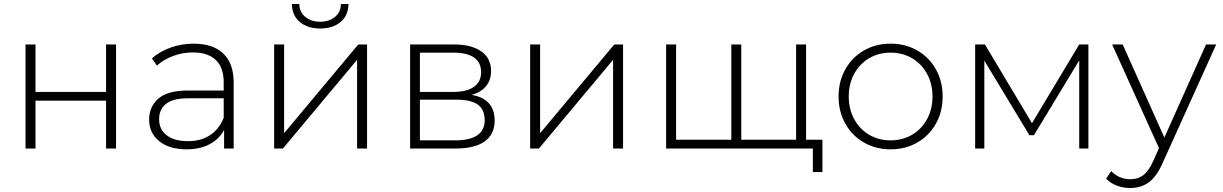

<svg xmlns="http://www.w3.org/2000/svg" viewBox="-20 -745 6133 963"><path d="M108 -522H158V-284H512V-522H562V0H512V-240H158V0H108Z M1104 -93Q1079 -47 1031 -21.5Q983 4 916 4Q829 4 778.5 -37Q728 -78 728 -145Q728 -210 774.5 -250.5Q821 -291 923 -291H1102V-333Q1102 -406 1062.5 -444Q1023 -482 947 -482Q895 -482 847.5 -464Q800 -446 767 -416L742 -452Q781 -487 836 -506.5Q891 -526 951 -526Q1048 -526 1100 -476.5Q1152 -427 1152 -331V0H1104ZM923 -37Q988 -37 1033.5 -67Q1079 -97 1102 -154V-252H924Q847 -252 812.5 -224Q778 -196 778 -147Q778 -96 816 -66.5Q854 -37 923 -37Z M1355 -522H1405V-77L1777 -522H1821V0H1771V-445L1399 0H1355ZM1444 -725H1481Q1482 -684 1511.5 -660Q1541 -636 1586 -636Q1631 -636 1660 -660Q1689 -684 1690 -725H1728Q1727 -667 1688 -634.5Q1649 -602 1586 -602Q1523 -602 1484 -634.5Q1445 -667 1444 -725Z M2037 -522H2257Q2344 -522 2393.5 -487.5Q2443 -453 2443 -389Q2443 -343 2417.5 -312.5Q2392 -282 2346 -269Q2461 -249 2461 -140Q2461 -72 2411.5 -36Q2362 0 2263 0H2037ZM2411 -142Q2411 -195 2377 -220Q2343 -245 2270 -245H2086V-41H2262Q2411 -41 2411 -142ZM2393 -383Q2393 -432 2357.5 -456.5Q2322 -481 2254 -481H2086V-284H2254Q2321 -284 2357 -309.5Q2393 -335 2393 -383Z M2639 -522H2689V-77L3061 -522H3105V0H3055V-445L2683 0H2639Z M4057 0H3321V-522H3371V-44H3648V-522H3698V-44H3973V-522H4023V-44H4105V118H4057Z M4186 -261Q4186 -337 4220 -397.5Q4254 -458 4313.5 -492Q4373 -526 4447 -526Q4521 -526 4580.5 -492Q4640 -458 4674 -397.5Q4708 -337 4708 -261Q4708 -185 4674 -124.5Q4640 -64 4580.5 -30Q4521 4 4447 4Q4373 4 4313.5 -30Q4254 -64 4220 -124.5Q4186 -185 4186 -261ZM4657 -261Q4657 -325 4629.5 -375Q4602 -425 4554.5 -453Q4507 -481 4447 -481Q4387 -481 4339.5 -453Q4292 -425 4264.5 -375Q4237 -325 4237 -261Q4237 -197 4264.5 -147Q4292 -97 4339.5 -69Q4387 -41 4447 -41Q4507 -41 4554.5 -69Q4602 -97 4629.5 -147Q4657 -197 4657 -261Z M4871 -522H4920L5156 -127L5393 -522H5439V0H5393V-442L5166 -67H5143L4917 -441V0H4871Z M5528 151 5553 113Q5593 154 5650 154Q5688 154 5715 133Q5742 112 5765 61L5793 -2L5558 -522H5611L5820 -55L6029 -522H6080L5812 71Q5782 140 5742.5 169Q5703 198 5649 198Q5613 198 5581.5 186Q5550 174 5528 151Z"/></svg>

Font: Goldbeck Next Light
Style: Regular
Weight: 300
Designer: Julieta Ulanovsky
Foundry: Julieta Ulanovsky
Version: Version 7.200